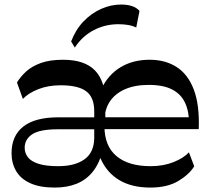

<svg xmlns="http://www.w3.org/2000/svg" viewBox="-20 -828 933 858"><path d="M401.1 -154.8V-331Q401.1 -393.1 365.3 -420Q329.6 -446.9 251.3 -446.9Q195.2 -446.9 151.1 -429.5Q106.9 -412.1 82.2 -385.9L55.8 -459.4Q71.9 -485.8 97.2 -508.9Q122.6 -532 162.7 -546.5Q202.8 -561 261.6 -561Q358.2 -561 404.4 -513.2Q450.6 -465.3 450.6 -371.6V-269ZM224.9 10.2Q157.9 10.2 115.2 -9.3Q72.4 -28.8 52 -63.7Q31.6 -98.6 31.6 -143.2Q31.6 -221.3 84.2 -262.5Q136.8 -303.7 240.3 -303.7H411.7V-250.3H239.2Q157.6 -250.3 123.9 -227.9Q90.3 -205.4 90.3 -167.7Q90.3 -143.4 105.1 -124.8Q119.8 -106.2 152.9 -95.8Q186.1 -85.4 240 -85.4Q314.8 -85.4 357.4 -116Q400.1 -146.6 401.1 -210.3L438.3 -154.4Q423.9 -96.8 394.2 -60.2Q364.6 -23.7 321.9 -6.7Q279.2 10.2 224.9 10.2ZM651.7 10.2Q569.6 10.2 513.8 -22.7Q458 -55.7 429.8 -118.7Q401.7 -181.7 401.7 -271Q401.7 -364.6 432.3 -429.2Q462.9 -493.8 518.4 -527.4Q574 -561 648.6 -561Q718.4 -561 769.2 -528.6Q820 -496.1 846.1 -427.6Q872.2 -359.1 868.1 -250.8H440.9V-304.1H846.1L825.2 -273.9Q825.2 -329.2 807.2 -368.3Q789.2 -407.3 749.6 -427.9Q709.9 -448.6 645 -448.6Q581.8 -448.6 537.3 -428.6Q492.9 -408.7 469.8 -372.7Q446.7 -336.7 446.7 -286.6V-264.6Q446.7 -176 500.2 -130.7Q553.8 -85.4 652.7 -85.4Q710.6 -85.4 756.1 -103.8Q801.7 -122.2 824.2 -147.3L847.9 -84.9Q825.9 -48.7 776.9 -19.2Q727.9 10.2 651.7 10.2ZM314.3 -615.3 297.9 -642.6Q317.7 -695 352.7 -731.8Q387.8 -768.6 431.7 -788.1Q475.6 -807.7 520.7 -807.7Q578.9 -807.7 603.4 -779.2L588.8 -705Q572.4 -713.1 552.3 -716.4Q532.2 -719.8 509 -719.8Q448.9 -719.8 397.7 -692.6Q346.6 -665.4 314.3 -615.3Z"/></svg>

Font: Savate ExtraLight
Style: Regular
Weight: 200
Designer: Max Esnée
Foundry: Plomb Type
Version: Version 2.000